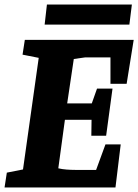

<svg xmlns="http://www.w3.org/2000/svg" viewBox="-33 -823 607 843"><path d="M-13 0 -3 -65 68 -79 137 -569 66 -583 76 -648H554L523 -455H452V-571H341L291 -564L262 -369H370L393 -434H461L433 -227H368L369 -297H252L223 -84Q240 -80 259.5 -78.5Q279 -77 298 -77H389L430 -189H497L474 0ZM163 -715 173 -803H546L535 -715Z"/></svg>

Font: Faustina ExtraBold
Style: Italic
Weight: 800
Italic angle: -8°
Designer: Alfonso Garcia
Foundry: http://www.omnibus-type.com
Version: Version 1.200